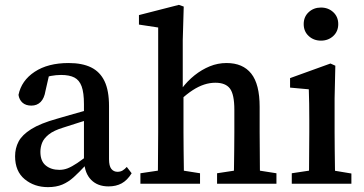

<svg xmlns="http://www.w3.org/2000/svg" viewBox="-20 -755 1495 789"><path d="M177 14Q121 14 81.5 -18.5Q42 -51 42 -113Q42 -146 56.5 -173.5Q71 -201 108.5 -224.5Q146 -248 214 -267Q241 -275 267.5 -282.5Q294 -290 320.5 -297.5Q347 -305 374 -312V-273Q340 -263 306.5 -252Q273 -241 241 -231Q201 -219 180.5 -202.5Q160 -186 153 -168Q146 -150 146 -131Q146 -93 168 -75Q190 -57 224 -57Q242 -57 258.5 -63.5Q275 -70 297.5 -85Q320 -100 354 -127L365 -75H331Q305 -47 283 -27Q261 -7 236 3.5Q211 14 177 14ZM426 11Q381 11 354.5 -16Q328 -43 326 -91L325 -95V-327Q325 -374 315.5 -400Q306 -426 285.5 -436.5Q265 -447 231 -447Q211 -447 189 -443Q167 -439 139 -429L186 -465L167 -382Q162 -351 147 -336Q132 -321 109 -321Q86 -321 72.5 -333Q59 -345 56 -365Q68 -424 122.5 -460Q177 -496 262 -496Q318 -496 354.5 -478Q391 -460 409.5 -421.5Q428 -383 428 -319V-101Q428 -73 437.5 -61Q447 -49 463 -49Q475 -49 484 -54.5Q493 -60 501 -69L521 -43Q503 -14 480 -1.5Q457 11 426 11Z M557 0V-43L664 -59H701L802 -43V0ZM628 0Q629 -25 629 -62.5Q629 -100 629.5 -140Q630 -180 630 -212V-642L551 -654V-693L715 -735L735 -728L731 -590V-381L734 -370V-212Q734 -180 734.5 -140Q735 -100 735.5 -62.5Q736 -25 736 0ZM872 0V-43L977 -59H1014L1116 -43V0ZM940 0Q941 -25 941.5 -62Q942 -99 942.5 -139Q943 -179 943 -212V-304Q943 -367 925 -391Q907 -415 865 -415Q842 -415 819 -407.5Q796 -400 772 -384.5Q748 -369 721 -344L707 -390H726Q750 -422 779.5 -445.5Q809 -469 842 -482.5Q875 -496 911 -496Q978 -496 1012.5 -452.5Q1047 -409 1047 -316V-212Q1047 -179 1047.5 -139Q1048 -99 1048 -62Q1048 -25 1049 0Z M1179 0V-43L1285 -59H1322L1424 -42V0ZM1249 0Q1250 -25 1250 -62.5Q1250 -100 1250.5 -140Q1251 -180 1251 -212V-260Q1251 -300 1250.5 -328.5Q1250 -357 1249 -388L1172 -395V-434L1338 -494L1358 -485L1355 -351V-212Q1355 -180 1355.5 -140Q1356 -100 1356.5 -62.5Q1357 -25 1358 0ZM1299 -588Q1269 -588 1248.5 -607Q1228 -626 1228 -656Q1228 -686 1248.5 -705Q1269 -724 1299 -724Q1329 -724 1349.5 -705Q1370 -686 1370 -656Q1370 -626 1349.5 -607Q1329 -588 1299 -588Z"/></svg>

Font: Source Serif 4 18pt Medium
Style: Regular
Weight: 500
Designer: Frank Grießhammer
Foundry: Adobe Systems Incorporated
Version: Version 4.004;hotconv 1.0.116;makeotfexe 2.5.65601